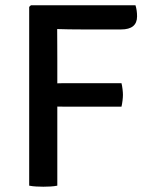

<svg xmlns="http://www.w3.org/2000/svg" viewBox="-20 -703 562 727"><path d="M197 0Q184.5 2.5 170.8 3.2Q157 4 144 4Q131.5 4 117.2 3.2Q103 2.5 90.5 0V-677L97 -683H493Q499 -664 499 -641Q499 -591.5 438.5 -591.5H291.5Q239 -591.5 196.5 -593Q196.5 -563 196.8 -533.5Q197 -504 197 -475V-387.5Q208.5 -388 219.2 -388Q230 -388 239.5 -388H440Q442.5 -378 444 -365.2Q445.5 -352.5 445.5 -344Q445.5 -335 444 -322.5Q442.5 -310 440 -299H239.5Q230 -299 219.2 -299.2Q208.5 -299.5 197 -299.5Z"/></svg>

Font: Signika SC
Style: Regular
Weight: 400
Designer: Anna Giedryś
Foundry: Anna Giedryś
Version: Version 2.000; ttfautohint (v1.8.3) -l 8 -r 50 -G 200 -x 9 -